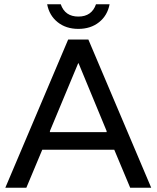

<svg xmlns="http://www.w3.org/2000/svg" viewBox="-20 -884 737 904"><path d="M432 -864H496Q486 -811 446.5 -779.5Q407 -748 349 -748Q291 -748 251.5 -779.5Q212 -811 202 -864H266Q286 -806 349 -806Q412 -806 432 -864ZM593 0 518 -179H179L104 0H5L301 -698H396L692 0ZM215 -267V-262H482V-267L350 -586H348Z"/></svg>

Font: Varela
Style: Regular
Weight: 400
Designer: Joe Prince
Foundry: Joe Prince
Version: Version 1.000